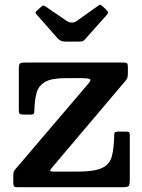

<svg xmlns="http://www.w3.org/2000/svg" viewBox="-20 -781 594 801"><path d="M254.5 -455Q196.5 -455 169 -439.8Q141.5 -424.5 133 -394.8Q124.5 -365 123.5 -322Q123.5 -311.5 121.2 -307.2Q119 -303 107.5 -303H79.5Q66.5 -303 62.5 -306Q58.5 -309 58.5 -322V-493.5Q58.5 -511.5 63 -515.8Q67.5 -520 86 -520H494Q505.5 -520 509.5 -517Q513.5 -514 513.5 -502V-474.5Q513.5 -458.5 509.5 -452.2Q505.5 -446 498.5 -438L200.5 -86Q190 -73.5 189 -69.2Q188 -65 212.5 -65H302.5Q373 -65 405.2 -80Q437.5 -95 446.5 -128.5Q455.5 -162 456.5 -217Q456.5 -226.5 459.8 -229.2Q463 -232 473.5 -232H504.5Q514.5 -232 518 -229.5Q521.5 -227 521.5 -217.5V-31.5Q521.5 -10.5 517 -5.2Q512.5 0 492 0H54Q43 0 39.2 -3.2Q35.5 -6.5 35.5 -17.5V-49Q35.5 -65 40.8 -71.2Q46 -77.5 53.5 -86L348.5 -432Q361.5 -447 355 -451Q348.5 -455 321 -455ZM220.5 -621 134.5 -718.5Q129 -724 128.5 -727.8Q128 -731.5 134 -736.5L151.5 -752.5Q159 -758.5 162 -757.8Q165 -757 173 -752L257 -694.5Q280 -679 301.5 -694.5L389.5 -757Q396.5 -762 400.2 -760.5Q404 -759 410 -753L424 -739.5Q430.5 -733 431.2 -729.5Q432 -726 426 -719.5L336 -618.5Q331 -612.5 326.5 -610Q322 -607.5 310.5 -607.5H255Q241 -607.5 233.8 -611Q226.5 -614.5 220.5 -621Z"/></svg>

Font: Besley SemiBold
Style: Regular
Weight: 600
Designer: Owen Earl
Foundry: indestructible type*
Version: Version 2.001; ttfautohint (v1.8.3)